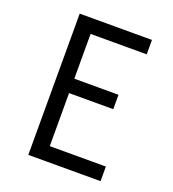

<svg xmlns="http://www.w3.org/2000/svg" viewBox="-134 -837 844 939"><g transform="rotate(20 288.0 -367.5)"><path d="M120 0H496V-76H204V-352H434V-427H204V-660H496V-735H120Z"/></g></svg>

Font: Iosevka SS01 Extended
Style: Regular
Weight: 400
Width: 7
Monospace: yes
Designer: Belleve Invis
Foundry: Belleve Invis
Version: Version 3.4.7; ttfautohint (v1.8.3)